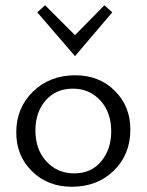

<svg xmlns="http://www.w3.org/2000/svg" viewBox="-20 -707 559 732"><path d="M266 -493 122 -660 152 -687 266 -573 378 -687 408 -660ZM254 5Q162 5 102 -54Q42 -113 42 -202Q42 -296 106 -358Q170 -420 267 -420Q358 -420 417.5 -361Q477 -302 477 -213Q477 -118 414 -56.5Q351 5 254 5ZM263 -46Q328 -46 366 -92Q404 -138 404 -206Q404 -279 362.5 -324Q321 -369 258 -369Q193 -369 154 -324Q115 -279 115 -210Q115 -137 157 -91.5Q199 -46 263 -46Z"/></svg>

Font: EauTestInfant
Style: Regular
Weight: 400
Designer: Christian Thalmann (Catharsis Fonts)
Version: Version 0.001;PS 000.001;hotconv 1.0.88;makeotf.lib2.5.64775